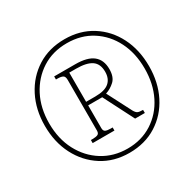

<svg xmlns="http://www.w3.org/2000/svg" viewBox="-159 -896 1090 1077"><g transform="rotate(-30 385.5 -357.5)"><path d="M385 10Q285 10 209 -38.5Q133 -87 90.5 -170Q48 -253 48 -358Q48 -463 90.5 -546Q133 -629 209 -677Q285 -725 386 -725Q486 -725 562 -677Q638 -629 680 -546Q722 -463 722 -357Q722 -252 680 -169Q638 -86 562 -38Q486 10 385 10ZM388 -16Q478 -16 547.5 -60.5Q617 -105 655.5 -182Q694 -259 694 -358Q694 -457 655.5 -533.5Q617 -610 547.5 -654.5Q478 -699 386 -699Q294 -699 224.5 -654.5Q155 -610 115.5 -533.5Q76 -457 76 -358Q76 -258 116.5 -181Q157 -104 227.5 -60Q298 -16 388 -16ZM232 -141V-161H243Q264 -161 276 -166Q288 -171 288 -190V-518Q288 -541 276 -547Q264 -553 243 -553H232V-573H368Q447 -573 484 -543Q521 -513 521 -454Q521 -403 494.5 -378.5Q468 -354 436 -344L517 -187Q526 -171 536 -166Q546 -161 570 -161V-141H507L407 -337H316V-190Q316 -171 327.5 -166Q339 -161 360 -161H373V-141ZM375 -360Q437 -360 465 -384Q493 -408 493 -453Q493 -504 460.5 -526.5Q428 -549 360 -549H316V-360Z"/></g></svg>

Font: Noto Serif Tamil SemiCondensed Thin
Style: Italic
Weight: 100
Width: 4
Italic angle: -12°
Designer: Indian Type Foundry, Tom Grace, and the Monotype Design Team
Foundry: Monotype Imaging Inc.
Version: Version 2.003; ttfautohint (v1.8.4.7-5d5b)